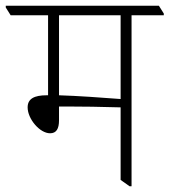

<svg xmlns="http://www.w3.org/2000/svg" viewBox="-42 -642 589 667"><path d="M132 -179C154 -179 163 -195 163 -224V-272C172 -272 184 -272 192 -272C236 -272 316 -271 377 -269V-17L408 5H415V-589H527V-595L510 -622H-22V-616L-5 -589H125V-311C123 -311 122 -311 120 -311C77 -311 54 -299 54 -269C54 -229 96 -179 132 -179ZM163 -311V-589H377V-298C312 -303 228 -309 163 -311Z"/></svg>

Font: Noto Serif Devanagari SemiCondensed ExtraLight
Style: Regular
Weight: 200
Width: 4
Designer: Universal Thirst, Indian Type Foundry and the Monotype Design Team
Foundry: Monotype Imaging Inc.
Version: Version 2.004